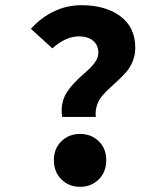

<svg xmlns="http://www.w3.org/2000/svg" viewBox="-20 -702 640 734"><path d="M217.8 -254.9Q213.4 -282.2 218.5 -306.6Q223.6 -331.1 235.6 -349.4Q247.6 -367.7 262.9 -384Q278.3 -400.4 294.7 -414.6Q311 -428.7 324.7 -442.1Q338.4 -455.6 347.2 -470.5Q356 -485.4 356 -500Q356 -530.3 335.4 -546.6Q314.9 -563 282.2 -563Q231 -563 180.2 -517.1L98.1 -591.8Q135.7 -633.8 185.3 -658Q234.9 -682.1 292 -682.1Q382.8 -682.1 439.9 -640.1Q497.1 -598.1 497.1 -519Q497.1 -492.7 488 -469.5Q479 -446.3 464.8 -429.4Q450.7 -412.6 433.8 -397Q417 -381.3 400.4 -366.2Q383.8 -351.1 370.6 -335.4Q357.4 -319.8 350.6 -299.1Q343.8 -278.3 346.2 -254.9ZM186 -89.8Q186 -133.8 214.6 -161.9Q243.2 -189.9 286.1 -189.9Q329.1 -189.9 357.7 -161.9Q386.2 -133.8 386.2 -89.8Q386.2 -44.9 357.7 -16.4Q329.1 12.2 286.1 12.2Q243.2 12.2 214.6 -16.4Q186 -44.9 186 -89.8Z"/></svg>

Font: Office Code Pro Bold
Style: Regular
Weight: 700
Designer: Nathan Rutzky & Paul D. Hunt
Foundry: Adobe Systems Incorporated
Version: Version 1.004;PS 001.004;hotconv 1.0.70;makeotf.lib2.5.58329